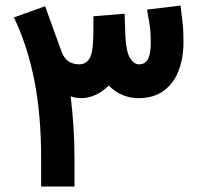

<svg xmlns="http://www.w3.org/2000/svg" viewBox="-20 -682 729 702"><path d="M130.4 -101.6Q130.4 -266.6 104.5 -393.3Q78.6 -520 30.8 -618.2L145 -659.2Q159.7 -617.7 174.8 -576.4Q189.9 -535.2 205.1 -493.2Q221.7 -446.8 270 -446.8Q294.9 -446.8 307.9 -469.2Q320.8 -491.7 321.3 -557.1Q321.3 -573.7 321.5 -589.8Q321.8 -606 321.8 -622.6L435.5 -631.8Q436 -614.3 436.8 -596.7Q437.5 -579.1 438 -561Q440.4 -493.7 455.1 -470.2Q469.7 -446.8 487.8 -446.8Q511.7 -446.8 521.5 -466.8Q531.2 -486.8 531.2 -524.4Q531.2 -566.4 526.9 -592.8Q522.5 -619.1 517.6 -647L640.1 -661.6Q643.6 -631.8 647.2 -602.3Q650.9 -572.8 650.9 -527.3Q650.9 -471.2 633.5 -424.8Q616.2 -378.4 579.6 -350.8Q543 -323.2 485.8 -323.2Q424.3 -323.2 377.4 -369.1Q354 -345.7 328.1 -334.5Q302.2 -323.2 277.3 -323.2Q267.6 -323.2 257.6 -324.7Q247.6 -326.2 238.3 -330.1Q245.6 -270 249 -212.6Q252.4 -155.3 252.4 -100.1V0H130.4Z"/></svg>

Font: Vazir FD-UI
Style: Bold-FD-UI
Weight: 700
Designer: Saber Rastikerdar
Foundry: Saber Rastikerdar
Version: Version 30.0.0